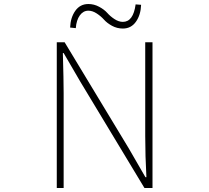

<svg xmlns="http://www.w3.org/2000/svg" viewBox="-20 -936 1040 956"><path d="M262.7 0V-725.6H301.8L621.1 -197.3L704.1 -53.7H709Q703.1 -159.2 703.1 -258.8V-725.6H739.3V0H699.2L379.9 -529.3L296.9 -671.9H293Q296.9 -535.2 296.9 -472.7V0ZM591.8 -793.9Q562.5 -793.9 537.6 -807.6Q512.7 -821.3 497.6 -838.4Q482.4 -855.5 461.4 -869.1Q440.4 -882.8 419.9 -882.8Q394.5 -882.8 377.4 -859.4Q360.4 -835.9 357.4 -795.9L329.1 -798.8Q331.1 -848.6 355 -882.3Q378.9 -916 419.9 -916Q448.2 -916 473.6 -902.3Q499 -888.7 514.2 -871.6Q529.3 -854.5 550.3 -840.8Q571.3 -827.1 591.8 -827.1Q643.6 -827.1 655.3 -914.1L682.6 -912.1Q680.7 -861.3 656.7 -827.6Q632.8 -793.9 591.8 -793.9Z"/></svg>

Font: Gen Shin Gothic Monospace ExtraLight
Style: Regular
Weight: 200
Designer: [Source Han Sans]
Ryoko NISHIZUKA  (kana & ideographs); Paul D. Hunt (Latin, Greek & Cyrillic); Wenlong ZHANG  (bopomofo
Version: Version 1.002.20150607